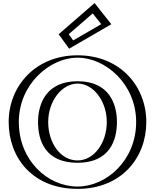

<svg xmlns="http://www.w3.org/2000/svg" viewBox="-20 -1194 992 1229"><path d="M263.5 -413C263.5 -536 331.5 -659 476.5 -659C622.5 -659 688.5 -536 688.5 -413C688.5 -290 626.5 -167 476.5 -167C322.5 -167 263.5 -290 263.5 -413ZM60.5 -413C60.5 -654 249.5 -840 476.5 -840C705.5 -840 891.5 -654 891.5 -413C891.5 -172 713.5 15 476.5 15C232.5 15 60.5 -172 60.5 -413ZM377.5 -976 433.5 -899 671.5 -1037 580.5 -1152ZM248.5 -413C248.5 -286.1 311.4 -152 476.5 -152C637.7 -152 703.5 -285.9 703.5 -413C703.5 -540.4 633.6 -674 476.5 -674C320.5 -674 248.5 -540.5 248.5 -413ZM75.5 -413C75.5 -179.5 241.1 0 476.5 0C704.9 0 876.5 -179.7 876.5 -413C876.5 -646 697 -825 476.5 -825C257.9 -825 75.5 -645.9 75.5 -413ZM397.7 -973.7 578.5 -1130.4 649 -1041.3 437.7 -918.8ZM248.5 -413C248.5 -540.5 320.5 -674 476.5 -674C633.6 -674 703.5 -540.4 703.5 -413C703.5 -285.9 637.7 -152 476.5 -152C311.4 -152 248.5 -286.1 248.5 -413ZM75.5 -413C75.5 -645.9 257.9 -825 476.5 -825C697 -825 876.5 -646 876.5 -413C876.5 -179.7 704.9 0 476.5 0C241.1 0 75.5 -179.5 75.5 -413ZM397.7 -973.7 437.7 -918.8 649 -1041.3 578.5 -1130.4ZM263.5 -413C263.5 -290 322.6 -167 476.5 -167C626.4 -167 688.5 -290 688.5 -413C688.5 -536 622.5 -659 476.5 -659C331.5 -659 263.5 -536 263.5 -413ZM60.5 -413C60.5 -172 232.5 15 476.5 15C713.5 15 891.5 -172 891.5 -413C891.5 -654 705.5 -840 476.5 -840C249.5 -840 60.5 -654 60.5 -413ZM377.5 -976 580.5 -1152 671.5 -1037 433.5 -899ZM223.5 -413C223.5 -296.2 267.5 -152 476.5 -152C681.7 -152 728.5 -296.1 728.5 -413C728.5 -530 677.8 -674 476.5 -674C276.2 -674 223.5 -530.1 223.5 -413ZM100.5 -413C100.5 -657.6 301.2 -825 476.5 -825C653.8 -825 851.5 -657.7 851.5 -413C851.5 -168.2 661.8 0 476.5 0C284 0 100.5 -168.1 100.5 -413ZM419.8 -974.9 573.5 -1108.1 627.9 -1039.3 448.5 -935.3ZM288.5 -413C288.5 -546.5 375.8 -659 476.5 -659C578.2 -659 663.5 -546.4 663.5 -413C663.5 -279.7 582.3 -167 476.5 -167C366.6 -167 288.5 -279.8 288.5 -413ZM35.5 -413C35.5 -183.4 189.6 15 476.5 15C756.6 15 916.5 -183.5 916.5 -413C916.5 -642.4 748.7 -840 476.5 -840C206.3 -840 35.5 -642.3 35.5 -413ZM355.4 -974.8 422.6 -882.4 692.6 -1038.9 585.5 -1174.3Z"/></svg>

Font: Hussar Outliner
Style: Regular
Weight: 700
Foundry: Cannot Into Space Fonts
Version: Version 0.92